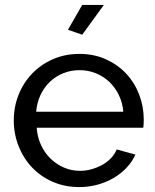

<svg xmlns="http://www.w3.org/2000/svg" viewBox="-20 -750 631 780"><path d="M314 -609 256 -629 314 -730H402ZM302 10Q243 10 194 -11.5Q145 -33 110 -70Q75 -107 55.5 -156.5Q36 -206 36 -261Q36 -316 55.5 -365Q75 -414 110.5 -451Q146 -488 195 -509.5Q244 -531 303 -531Q362 -531 410.5 -509Q459 -487 493 -450.5Q527 -414 545.5 -365.5Q564 -317 564 -265Q564 -254 563.5 -245Q563 -236 562 -231H129Q132 -192 147 -160Q162 -128 186 -105Q210 -82 240.5 -69Q271 -56 305 -56Q329 -56 352 -62.5Q375 -69 395 -80Q415 -91 430.5 -107Q446 -123 454 -143L530 -122Q517 -93 494.5 -69Q472 -45 442.5 -27.5Q413 -10 377 0Q341 10 302 10ZM481 -296Q478 -333 462.5 -364.5Q447 -396 423.5 -418Q400 -440 369 -452.5Q338 -465 303 -465Q268 -465 237 -452.5Q206 -440 182.5 -417.5Q159 -395 144.5 -364Q130 -333 127 -296Z"/></svg>

Font: IngvarSans
Style: Regular
Weight: 500
Version: Version 3.000